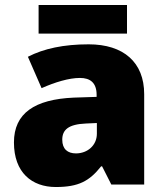

<svg xmlns="http://www.w3.org/2000/svg" viewBox="-20 -741 663 771"><path d="M490 -721H135V-606H490ZM336 -563C236 -563 156 -546 92 -513L147 -387C201 -411 257 -428 301 -428C342 -428 368 -409 368 -360V-352L276 -349C120 -342 36 -287 36 -169C36 -48 108 10 204 10C296 10 339 -14 386 -73H390L427 0H559V-363C559 -491 476 -563 336 -563ZM325 -245 369 -247V-204C369 -157 331 -125 285 -125C252 -125 230 -142 230 -180C230 -220 255 -242 325 -245Z"/></svg>

Font: Noto Sans Lao UI Blk
Style: Regular
Weight: 900
Designer: Monotype Design Team
Foundry: Monotype Imaging Inc.
Version: Version 2.000